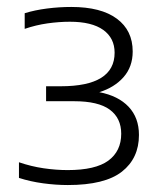

<svg xmlns="http://www.w3.org/2000/svg" viewBox="-20 -834 460 552"><path d="M175 -302Q140.5 -302 103.8 -307Q67 -312 34.5 -322.5V-367.5Q69.5 -355.5 105.5 -350.2Q141.5 -345 174.5 -345Q254.5 -345 291.5 -372.2Q328.5 -399.5 328.5 -449.5Q328.5 -494.5 295.5 -518.8Q262.5 -543 193 -543H112.5V-586H154.5Q309.5 -586 309.5 -682.5Q309.5 -724.5 276.8 -748Q244 -771.5 181 -771.5Q150 -771.5 116.5 -766.8Q83 -762 51 -751V-796Q80 -805 115 -809.5Q150 -814 185 -814Q270.5 -814 316 -780.2Q361.5 -746.5 361.5 -686Q361.5 -642 335.2 -612.2Q309 -582.5 265.5 -569Q320 -558.5 349.8 -527Q379.5 -495.5 379.5 -446Q379.5 -379 330.5 -340.5Q281.5 -302 175 -302Z"/></svg>

Font: Encode Sans Expanded Expanded Light
Style: Regular
Weight: 300
Width: 7
Designer: Multiple Designers
Foundry: Impallari Type
Version: Version 3.000; ttfautohint (v1.8.3) -l 8 -r 50 -G 200 -x 14 